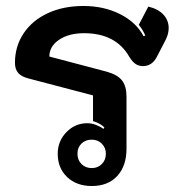

<svg xmlns="http://www.w3.org/2000/svg" viewBox="-20 -613 614 642"><path d="M291 -294 74 -351Q51 -357 40.5 -369.5Q30 -382 30 -403Q30 -458 59 -501.5Q88 -545 140 -569Q192 -593 259 -593Q327 -593 381 -566Q435 -539 460 -492L466 -494Q456 -516 444 -530L476 -591Q509 -583 526.5 -564Q544 -545 544 -519Q544 -500 534 -480L504 -422Q488 -392 458 -392Q444 -392 433.5 -399Q423 -406 413 -422Q368 -502 261 -502Q210 -502 177.5 -480Q145 -458 145 -424L338 -373Q373 -363 388 -344Q403 -325 403 -289V-116Q403 -58 372 -24.5Q341 9 287 9Q236 9 204.5 -21Q173 -51 173 -99Q173 -141 202 -171Q231 -201 272 -201Q286 -201 300.5 -195.5Q315 -190 326 -182L329 -187Q315 -201 291 -208ZM334 -99Q334 -119 320.5 -132.5Q307 -146 287 -146Q266 -146 252.5 -133Q239 -120 239 -99Q239 -78 252.5 -64.5Q266 -51 287 -51Q307 -51 320.5 -64.5Q334 -78 334 -99Z"/></svg>

Font: K2D SemiBold
Style: Regular
Weight: 600
Designer: Katatrad Aksorn Co.,Ltd.
Foundry: Cadson Demak Co.,Ltd.
Version: Version 1.000; ttfautohint (v1.6)